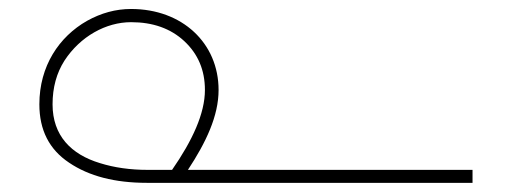

<svg xmlns="http://www.w3.org/2000/svg" viewBox="-20 -399 1117 419"><path d="M457 -202.6C457 -304.7 377.9 -379.4 266.1 -379.4C232.4 -379.4 200.7 -370.6 169.9 -353.5C108.9 -318.8 65.9 -254.9 65.9 -171.4C65.9 -115.2 87.4 -72.8 130.9 -43.9C174.3 -14.6 230.5 0 300.3 0H1011.2V-28.3H390.1C429.7 -88.4 457 -146 457 -202.6ZM302.2 -28.3C264.2 -28.3 229.5 -33.2 198.2 -43C135.3 -62 94.7 -103 94.7 -171.4C94.7 -208 103.5 -239.7 120.6 -266.6C155.3 -319.8 211.4 -350.6 266.1 -350.6C313.5 -350.6 352.5 -336.9 382.3 -309.1C412.1 -281.2 427.2 -246.1 427.2 -202.6C427.2 -151.4 399.9 -92.3 355.5 -28.3Z"/></svg>

Font: Estedad Thin
Style: Regular
Weight: 100
Designer: Amin Abedi
Version: Version 7.3